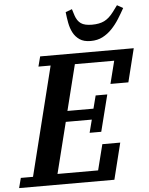

<svg xmlns="http://www.w3.org/2000/svg" viewBox="-91 -987 804 1036"><g transform="rotate(-5 311.0 -468.5)"><path d="M-16 -54H50L197 -644H131L145 -698H652L607 -517H510L541 -640H328L266 -392H407L425 -462H488L438 -264H375L393 -334H252L183 -58H403L438 -197H535L486 0H-30ZM424 -757Q387 -757 364.5 -772.5Q342 -788 329.5 -812Q317 -836 311.5 -865.5Q306 -895 303 -924L338 -937L349 -902Q359 -872 379 -858Q399 -844 439 -844Q479 -844 505.5 -857Q532 -870 556 -902L582 -937L614 -919Q598 -890 580 -861.5Q562 -833 539.5 -809.5Q517 -786 489 -771.5Q461 -757 424 -757Z"/></g></svg>

Font: IBM Plex Serif SmBld
Style: Italic
Weight: 600
Italic angle: -14°
Designer: Mike Abbink, Paul van der Laan, Pieter van Rosmalen
Foundry: Bold Monday
Version: Version 3.001